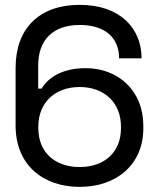

<svg xmlns="http://www.w3.org/2000/svg" viewBox="-20 -734 627 769"><path d="M299.5 14.5C447 14.5 554 -75.5 554 -219V-231C554 -370 454.5 -461 323 -461C224.5 -461 170.5 -419.5 146.5 -379H133V-472C133 -575 193 -634 299.5 -634C402.5 -634 457 -581.5 457 -500.5H547C547 -620.5 461 -714.5 299.5 -714.5C135.5 -714.5 42.5 -618.5 42.5 -462.5V-231C42.5 -73.5 152 14.5 299.5 14.5ZM299 -65C200.5 -65 133.5 -123.5 133.5 -220.5V-227C133.5 -324 201.5 -385.5 299 -385.5C396.5 -385.5 464.5 -324 464.5 -227V-220.5C464.5 -123.5 397.5 -65 299 -65Z"/></svg>

Font: MCL Standard
Style: Regular
Weight: 400
Designer: Květoslav Bartoš
Foundry: Florian Karsten
Version: Version 1.001;Glyphs 3.2.3 (3260)